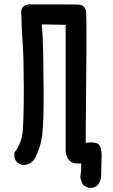

<svg xmlns="http://www.w3.org/2000/svg" viewBox="-20 -771 540 918"><path d="M400.9 126 381.3 116.2 378.9 114.7 377.4 112.8Q366.7 95.2 364.3 75.2V73.7V72.8Q369.1 43.5 368.7 10.7Q340.3 12.7 323.7 4.9Q301.8 -4.9 293.9 -43.9V-44.9V-45.9V-652.3L180.2 -654.3Q183.1 -610.4 184.6 -577.1Q186 -543.9 186.5 -520.5Q187.5 -471.7 188.5 -334Q189.5 -195.8 182.6 -132.8Q179.2 -100.6 169.9 -70.1Q160.6 -39.6 145.5 -11.2L145 -10.3L144.5 -9.8Q121.6 20 87.4 17.6H85.4L83.5 16.6L64 6.8L62 5.9L61 4.4Q46.4 -12.2 48.8 -39.1L49.3 -41.5L50.8 -43.9Q84.5 -88.4 88.9 -146.5Q93.8 -206.5 93.8 -346.7Q93.8 -486.8 88.9 -557.6Q88.4 -566.4 87.6 -575.2Q86.9 -584 86.4 -592.8Q85.9 -601.6 85.4 -610.4Q85 -619.1 84.7 -627.9Q84.5 -636.7 84 -645.5Q83.5 -654.3 83.3 -663.1Q83 -671.9 82.8 -680.7Q82.5 -689.5 82 -698.2Q80.1 -712.4 82.5 -723.1Q85 -733.9 93.3 -740.7Q107.9 -752.9 131.3 -750Q237.3 -750 293 -749.8Q348.6 -749.5 359.4 -748.5Q373 -747.6 381.6 -738Q390.1 -728.5 392.1 -713.9Q394 -689.5 393.3 -543.9Q392.6 -398.4 389.6 -88.4Q420.9 -92.3 439 -87.4Q453.6 -84 459.7 -68.4Q465.8 -52.7 465.8 -28.3L463.9 64.5Q463.9 90.8 448.2 112.8L447.8 114.3L446.8 114.7Q430.2 129.4 404.3 127H402.3Z"/></svg>

Font: NaikaiFont
Style: Bold
Weight: 700
Version: Version 1.89